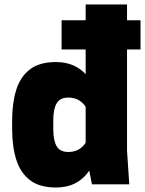

<svg xmlns="http://www.w3.org/2000/svg" viewBox="-20 -820 645 854"><path d="M229 14Q156 14 113.5 -18.5Q71 -51 52.5 -109.5Q34 -168 34 -245V-285Q34 -361 52 -419.5Q70 -478 112.5 -511Q155 -544 229 -544Q311 -544 361 -490V-600H254V-730H361V-800H545V-730H605V-600H545V-150L555 0H389L377 -61Q326 14 229 14ZM284 -144Q334 -144 361 -185V-345Q334 -386 284 -386Q247 -386 232 -360.5Q217 -335 217 -285V-245Q217 -195 232 -169.5Q247 -144 284 -144Z"/></svg>

Font: Tanohe Sans Black
Style: Regular
Weight: 900
Designer: Village Type and Design LLC & Cristiano Sobral
Foundry: Cooper Hewitt Smithsonian Design Museum
Version: Version 1.00;March 11, 2020;FontCreator 12.0.0.2522 64-bit; 